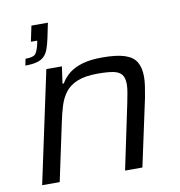

<svg xmlns="http://www.w3.org/2000/svg" viewBox="-80 -788 809 862"><g transform="rotate(-10 324.5 -357.0)"><path d="M62 -542 68 -572Q104 -572 114 -584.5Q124 -597 131 -628L134 -643H105L120 -714H195L181 -646Q175 -618 168 -598.5Q161 -579 149 -566.5Q137 -554 116 -548Q95 -542 62 -542ZM43 0 152 -510H223L212 -433H218Q233 -459 256.5 -477.5Q280 -496 316.5 -507Q353 -518 408 -518Q474 -518 511 -505.5Q548 -493 563 -467Q578 -441 578 -400Q578 -382 574.5 -357.5Q571 -333 566 -307L500 0H421L483 -295Q488 -319 492 -342Q496 -365 496 -380Q496 -410 484 -425Q472 -440 445.5 -445Q419 -450 375 -450Q318 -450 282.5 -435.5Q247 -421 227.5 -395.5Q208 -370 197.5 -336Q187 -302 179 -263L123 0Z"/></g></svg>

Font: Saira SemiExpanded
Style: Italic
Weight: 400
Width: 6
Italic angle: -12°
Designer: Hector Gatti with collaboration of the Omnibus-Type team
Foundry: Omnibus-Type
Version: Version 1.101